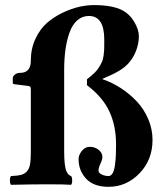

<svg xmlns="http://www.w3.org/2000/svg" viewBox="-20 -718 655 748"><path d="M100.1 -126V-368.2Q100.1 -377.4 97.7 -380.1Q95.2 -382.8 85 -383.8L41 -389.2Q29.8 -390.1 29.8 -394V-414.1Q29.8 -420.9 38.1 -427.5Q46.4 -434.1 58.1 -434.1Q100.1 -434.1 100.1 -481.9Q100.1 -528.8 118.2 -567.1Q136.2 -605.5 163.6 -629.2Q190.9 -652.8 225.1 -668.9Q259.3 -685.1 289.6 -691.7Q319.8 -698.2 345.2 -698.2Q417.5 -698.2 456.1 -678.2Q485.8 -662.6 503.4 -632.3Q521 -602.1 521 -577.1Q521 -546.9 509 -517.3Q497.1 -487.8 476.1 -466.8Q471.2 -461.9 465.8 -457.5L455.6 -449.7Q451.2 -446.3 443.4 -441.9L432.1 -435.5Q428.2 -433.1 418.9 -428.7L406.2 -422.9L392.6 -417Q382.3 -412.1 379.9 -411.1V-409.2Q417.5 -396.5 451.4 -374.3Q485.4 -352.1 513.2 -322.5Q541 -293 557.6 -253.9Q574.2 -214.8 574.2 -172.9Q574.2 -95.2 523.4 -42.7Q472.7 9.8 402.8 9.8Q344.7 9.8 315.4 -22Q286.1 -53.7 286.1 -98.1Q286.1 -113.8 298.6 -129.9Q311 -146 330.1 -146Q349.1 -146 364 -134.5Q378.9 -123 378.9 -106Q378.9 -96.2 371.3 -80.3Q363.8 -64.5 363.8 -53.2Q363.8 -44.4 376.2 -38.3Q388.7 -32.2 402.8 -32.2Q412.6 -32.2 418.9 -43.5Q425.3 -54.7 428 -75.9Q430.7 -97.2 431.4 -114.3Q432.1 -131.3 432.1 -155.8Q432.1 -228 406 -283.9Q379.9 -339.8 318.8 -386.2V-409.2Q335.4 -421.9 346.9 -432.9Q358.4 -443.8 366 -456.3Q373.5 -468.8 377.7 -478Q381.8 -487.3 383.8 -503.2Q385.7 -519 386 -530Q386.2 -541 386.2 -564Q386.2 -655.8 326.2 -655.8Q300.3 -655.8 281 -638.7Q261.7 -621.6 251 -591.6Q240.2 -561.5 235.1 -525.4Q230 -489.3 230 -446.8V-127.9Q230 -98.1 232.4 -78.4Q234.9 -58.6 239.5 -49.6Q244.1 -40.5 247.8 -37.4Q251.5 -34.2 256.8 -32.2Q261.2 -27.8 261.2 -15.1Q261.2 -2.4 256.8 2Q233.9 0 165 0Q106.9 0 22.9 2Q18.6 -2.4 18.6 -15.1Q18.6 -27.8 22.9 -32.2Q48.3 -33.2 61.3 -36.4Q74.2 -39.6 84 -49.6Q93.8 -59.6 96.9 -77.1Q100.1 -94.7 100.1 -126Z"/></svg>

Font: Linux Libertine G
Style: Bold
Weight: 700
Designer: Philipp H. Poll
Foundry: Philipp H. Poll
Version: Version 5.0.3